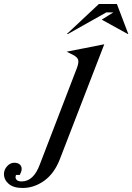

<svg xmlns="http://www.w3.org/2000/svg" viewBox="-242 -705 661 959"><path d="M57.1 89.8Q29.3 161.6 -21.2 197.8Q-71.8 233.9 -128.9 233.9Q-174.8 233.9 -198.5 213.4Q-222.2 192.9 -222.2 164.1Q-222.2 142.6 -206.5 125.2Q-190.9 107.9 -170.9 107.9Q-153.3 107.9 -143.6 116.2Q-133.8 124.5 -133.8 139.2Q-133.8 150.4 -143.1 168.9H-162.1Q-167.5 183.6 -159.9 192.4Q-152.3 201.2 -133.8 201.2Q-74.2 201.2 -43 116.2L142.1 -365.2Q152.3 -392.6 148.4 -406Q144.5 -419.4 124 -430.2L90.8 -446.8L278.8 -483.9ZM97.2 -535.2H91.8L252 -685.1H341.8L398.9 -535.2H396L266.1 -606.9L324.2 -643.1H289.1Z"/></svg>

Font: Redaction
Style: Italic
Weight: 400
Designer: Jeremy Mickel / Forest Young
Foundry: MCKL
Version: Version 2.001;hotconv 1.0.113;makeotfexe 2.5.65598 DEVELOPME